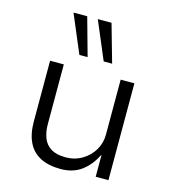

<svg xmlns="http://www.w3.org/2000/svg" viewBox="-112 -845 849 946"><g transform="rotate(15 312.0 -372.5)"><path d="M283 8Q222 8 180 -13.5Q138 -35 117 -78Q96 -121 96 -184V-494H166V-188Q166 -150 178 -119Q190 -88 218 -71Q246 -54 292 -54Q339 -54 376.5 -76.5Q414 -99 435 -135Q456 -171 456 -213V-494H526V0H461V-110H459Q432 -55 389 -23.5Q346 8 283 8ZM352 -559 270 -753H340L395 -559ZM228 -559 146 -753H216L270 -559Z"/></g></svg>

Font: Nunito Sans 7pt Light
Style: Regular
Weight: 300
Designer: Vernon Adams
Foundry: Vernon Adams
Version: Version 3.101;gftools[0.9.27]